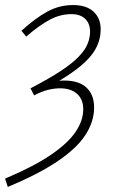

<svg xmlns="http://www.w3.org/2000/svg" viewBox="-37 -512 460 761"><path d="M-6 229 -17 196Q97 148 165 101.5Q233 55 263 10Q293 -35 293 -79Q293 -118 268.5 -140Q244 -162 201 -162Q179 -162 154 -156Q129 -150 98 -134L84 -162Q159 -201 205 -231.5Q251 -262 276 -288.5Q301 -315 310.5 -339Q320 -363 320 -386Q320 -419 300.5 -437.5Q281 -456 246 -456Q202 -456 160.5 -434Q119 -412 67 -367L48 -390Q103 -440 150.5 -466Q198 -492 253 -492Q305 -492 333.5 -466Q362 -440 362 -396Q362 -338 323 -290.5Q284 -243 198 -192Q267 -197 301.5 -168.5Q336 -140 336 -86Q336 -30 301.5 23Q267 76 191.5 127Q116 178 -6 229Z"/></svg>

Font: Source Sans 3 Light
Style: Italic
Weight: 300
Italic angle: -11°
Designer: Paul D. Hunt
Foundry: Adobe
Version: Version 3.046;hotconv 1.0.118;makeotfexe 2.5.65603